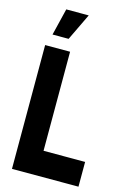

<svg xmlns="http://www.w3.org/2000/svg" viewBox="-133 -960 689 1024"><g transform="rotate(15 211.5 -448.0)"><path d="M64.5 -748 100.6 -896.5H224.6L153.3 -748ZM41 0V-683.6H178.7V-136.7H408.2V0Z"/></g></svg>

Font: Post No Bills Jaffna ExtraBold
Style: Regular
Weight: 800
Designer: Kosala Senevirathne, Siva Puranthara, Lasantha Premarathna, Tharique Azeez
Foundry: Mooniak
Version: Version 1.220 ; ttfautohint (v1.6)